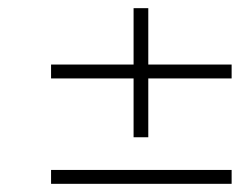

<svg xmlns="http://www.w3.org/2000/svg" viewBox="-20 -500 600 470"><path d="M105 -308V-342H307V-480H343V-342H547V-308H343V-164H307V-308ZM105 -84H547V-50H105Z"/></svg>

Font: TitilliumWebThinItalic
Style: Thin Italic
Weight: 200
Italic angle: -13°
Version: Version 1.001;PS 57.000;hotconv 1.0.70;makeotf.lib2.5.55311